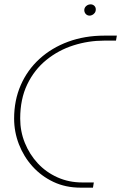

<svg xmlns="http://www.w3.org/2000/svg" viewBox="-20 -864 558 884"><path d="M351 0Q282 0 226 -26.5Q170 -53 129.5 -98Q89 -143 67 -200Q45 -257 45 -318Q45 -402 75.5 -472Q106 -542 162 -593Q218 -644 294 -672Q370 -700 461 -700H518L514 -677H460Q387 -677 318 -655Q249 -633 193.5 -588Q138 -543 105.5 -475.5Q73 -408 73 -318Q73 -259 94.5 -206Q116 -153 154 -112Q192 -71 244.5 -47.5Q297 -24 358 -24H412L408 0ZM393 -792Q382 -792 375 -799.5Q368 -807 368 -818Q368 -824 371.5 -830Q375 -836 382 -840Q389 -844 397 -844Q407 -844 414 -837.5Q421 -831 421 -821Q421 -811 416 -804.5Q411 -798 404.5 -795Q398 -792 393 -792Z"/></svg>

Font: MuseoModerno Thin Thin
Style: Italic
Weight: 250
Italic angle: -9°
Version: Version 1.003